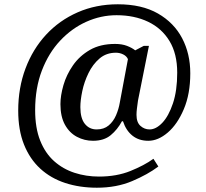

<svg xmlns="http://www.w3.org/2000/svg" viewBox="-20 -734 961 896"><path d="M432 142Q352 142 284.5 120Q217 98 168 53Q119 8 92 -59.5Q65 -127 65 -218Q65 -324 99 -414.5Q133 -505 195 -572Q257 -639 342.5 -676.5Q428 -714 530 -714Q642 -714 717 -671Q792 -628 830 -555.5Q868 -483 868 -392Q868 -296 838 -225Q808 -154 763 -115.5Q718 -77 672 -77Q628 -77 598 -101Q568 -125 554 -168H549Q528 -129 496.5 -103Q465 -77 414 -77Q374 -77 339 -95.5Q304 -114 283 -152Q262 -190 262 -248Q262 -288 276 -336.5Q290 -385 320.5 -429Q351 -473 399.5 -501Q448 -529 517 -529Q549 -529 572.5 -520Q596 -511 611 -499L651 -520H675L624 -265Q624 -265 622.5 -254Q621 -243 619 -227.5Q617 -212 617 -198Q617 -163 635.5 -146.5Q654 -130 678 -130Q708 -130 737.5 -161Q767 -192 787 -251.5Q807 -311 807 -395Q807 -483 771 -542.5Q735 -602 671 -632.5Q607 -663 524 -663Q451 -663 383 -632.5Q315 -602 261 -544.5Q207 -487 175.5 -405Q144 -323 144 -220Q144 -137 167.5 -78Q191 -19 232.5 18Q274 55 328 72.5Q382 90 442 90Q524 90 588.5 64Q653 38 696 7L719 43Q670 80 597 111Q524 142 432 142ZM431 -130Q465 -130 487 -148.5Q509 -167 521.5 -196Q534 -225 539 -255L577 -458Q571 -472 555 -480Q539 -488 521 -488Q476 -488 444.5 -461Q413 -434 393 -393Q373 -352 364 -309Q355 -266 355 -234Q355 -182 376 -156Q397 -130 431 -130Z"/></svg>

Font: Noto Serif Toto
Style: Regular
Weight: 400
Designer: Monotype Design Team
Foundry: Monotype Imaging Inc.
Version: Version 2.001